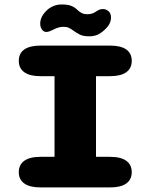

<svg xmlns="http://www.w3.org/2000/svg" viewBox="-20 -818 659 838"><path d="M157 0Q110 0 86 -17.2Q62 -34.5 62 -66.5Q62 -99 86 -116.2Q110 -133.5 157 -133.5H218V-485.5H157Q110 -485.5 86 -502.8Q62 -520 62 -552.5Q62 -585 86 -602Q110 -619 157 -619H460Q507.5 -619 531.2 -602Q555 -585 555 -552.5Q555 -520 531.2 -502.8Q507.5 -485.5 460 -485.5H399V-133.5H460Q507.5 -133.5 531.2 -116.2Q555 -99 555 -66.5Q555 -34.5 531.2 -17.2Q507.5 0 460 0ZM369.5 -659.5Q343 -659.5 328 -667.2Q313 -675 300 -684.5Q291 -691.5 281.2 -696.2Q271.5 -701 257.5 -701Q244.5 -701 233 -697.2Q221.5 -693.5 211.5 -688Q203.5 -684 196 -681.2Q188.5 -678.5 182 -678.5Q170.5 -678.5 163 -689.2Q155.5 -700 155.5 -715Q155.5 -746.5 186.5 -775Q198.5 -785.5 214.2 -792Q230 -798.5 249.5 -798.5Q276.5 -798.5 291.5 -792.2Q306.5 -786 316.5 -776Q324.5 -768 334.8 -762Q345 -756 362 -756Q375 -756 384 -759.5Q393 -763 401.5 -769Q407 -773 413.8 -775.8Q420.5 -778.5 429.5 -778.5Q442.5 -778.5 453.5 -769.2Q464.5 -760 464.5 -741Q464.5 -719.5 449 -701Q436.5 -685.5 417 -672.5Q397.5 -659.5 369.5 -659.5Z"/></svg>

Font: Sono ExtraLight Monospace ExtraBold
Style: Regular
Weight: 800
Version: Version 2.112